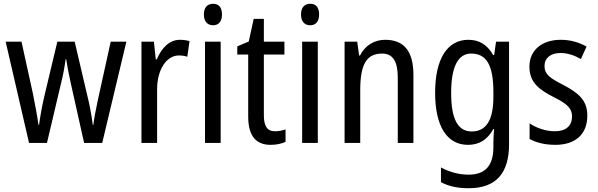

<svg xmlns="http://www.w3.org/2000/svg" viewBox="-20 -758 3170 1018"><path d="M355 -318 426 0H522L650 -537H567L498 -224C487 -172 478 -124 475 -96H472C464 -158 452 -216 442 -255L376 -537H284L217 -256C203 -199 193 -139 187 -96H184C177 -147 165 -208 154 -264L94 -537H10L134 0H229L304 -318C315 -360 323 -407 328 -444H331C336 -409 345 -362 355 -318Z M934 -547C878 -547 837 -504 811 -443H806L796 -537H730V0H813V-282C812 -388 863 -464 928 -464C944 -464 960 -462 973 -457L985 -540C968 -545 950 -547 934 -547Z M1110 -738C1080 -738 1061 -719 1061 -681C1061 -644 1080 -624 1110 -624C1139 -624 1157 -644 1157 -681C1157 -719 1140 -738 1110 -738ZM1150 -537H1067V0H1150Z M1438 -62C1396 -62 1379 -90 1379 -148V-469H1488V-537H1379V-658H1325L1299 -538L1238 -512V-469H1296V-140C1296 -34 1340 10 1415 10C1445 10 1474 4 1494 -6V-72C1478 -66 1457 -62 1438 -62Z M1625 -738C1595 -738 1576 -719 1576 -681C1576 -644 1595 -624 1625 -624C1654 -624 1672 -644 1672 -681C1672 -719 1655 -738 1625 -738ZM1665 -537H1582V0H1665Z M2022 -547C1966 -547 1916 -518 1889 -464H1884L1874 -537H1807V0H1890V-279C1890 -413 1921 -474 2006 -474C2064 -474 2089 -431 2089 -347V0H2172V-360C2172 -488 2121 -547 2022 -547Z M2463 -547C2353 -547 2287 -448 2287 -266C2287 -87 2351 10 2461 10C2521 10 2564 -17 2596 -74H2600C2597 -48 2596 -15 2596 5V22C2596 123 2550 168 2465 168C2414 168 2365 155 2318 130V208C2360 230 2407 240 2465 240C2613 240 2679 157 2679 7V-537H2610L2600 -466H2595C2563 -522 2520 -547 2463 -547ZM2478 -474C2560 -474 2596 -412 2596 -269V-245C2596 -121 2558 -61 2481 -61C2408 -61 2372 -126 2372 -265C2372 -401 2407 -474 2478 -474Z M3094 -145C3094 -228 3045 -266 2968 -307C2893 -345 2867 -365 2867 -408C2867 -450 2899 -477 2952 -477C2990 -477 3027 -464 3060 -445L3090 -511C3049 -534 3004 -547 2953 -547C2854 -547 2787 -492 2787 -405C2787 -321 2838 -283 2916 -243C2989 -207 3013 -182 3013 -141C3013 -92 2982 -62 2922 -62C2872 -62 2821 -81 2788 -104V-21C2821 -3 2866 10 2924 10C3030 10 3094 -45 3094 -145Z"/></svg>

Font: Noto Sans Lao Looped Condensed
Style: Regular
Weight: 400
Width: 3
Designer: Mark Frömberg, Ben Mitchell
Foundry: The Fontpad Ltd
Version: Version 1.002